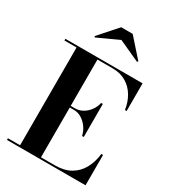

<svg xmlns="http://www.w3.org/2000/svg" viewBox="-233 -1114 1102 1233"><g transform="rotate(30 318.0 -497.0)"><path d="M20.5 0V-12.5H110.5V-737.5H20.5V-750H593V-545H580.5Q573 -598.5 547.5 -642.2Q522 -686 479.2 -711.8Q436.5 -737.5 378 -737.5H265.5V-12.5H368Q436.5 -12.5 483.2 -39.2Q530 -66 556.5 -113.8Q583 -161.5 590.5 -225H603V0ZM425.5 -263Q418 -296.5 398.5 -323.5Q379 -350.5 352.8 -366.2Q326.5 -382 298 -382H233V-394H298Q326.5 -394 352.8 -408.5Q379 -423 398.5 -448.8Q418 -474.5 425.5 -508H438V-263ZM180 -852 174 -858.5 294 -993.5H379L499 -858.5L492.5 -852L336 -923.5Z"/></g></svg>

Font: Bodoni Moda 18pt
Style: Bold
Weight: 700
Designer: Owen Earl
Foundry: indestructible type
Version: Version 2.004